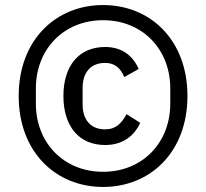

<svg xmlns="http://www.w3.org/2000/svg" viewBox="-20 -729 816 760"><path d="M388 11C575 11 722 -127 722 -349C722 -571 575 -709 388 -709C201 -709 54 -571 54 -349C54 -127 201 11 388 11ZM388 -49C232 -49 122 -164 122 -319V-379C122 -534 232 -649 388 -649C544 -649 654 -534 654 -379V-319C654 -164 544 -49 388 -49ZM396 -155C467 -155 512 -192 535 -243L481 -277C461 -241 439 -217 396 -217C337 -217 307 -257 307 -316V-381C307 -440 337 -480 396 -480C435 -480 457 -459 472 -424L529 -456C506 -508 464 -543 396 -543C292 -543 231 -468 231 -349C231 -230 292 -155 396 -155Z"/></svg>

Font: IBMKR
Style: Regular
Weight: 400
Designer: Mike Abbink; Paul van der Laan; Pieter van Rosmalen; Wujin Sim; Chorong Kim; Dohee Lee;
Foundry: Sandoll Inc.
Version: Version 1.002